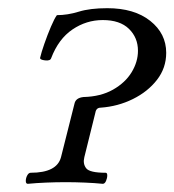

<svg xmlns="http://www.w3.org/2000/svg" viewBox="-20 -445 426 469"><path d="M48 4Q43 4 43 -3Q43 -10 46.5 -16.5Q50 -23 55 -23Q119 -23 129 -61L162 -192Q165 -206 184 -208Q226 -209 256 -226Q286 -243 301.5 -268.5Q317 -294 317 -321Q317 -353 295 -374.5Q273 -396 231 -396Q191 -396 157 -373Q123 -350 105 -303Q103 -296 90 -297.5Q77 -299 78 -304Q81 -317 88.5 -338.5Q96 -360 104.5 -380Q113 -400 119 -408Q145 -408 172.5 -416.5Q200 -425 242 -425Q308 -425 347 -394Q386 -363 386 -316Q386 -279 363.5 -250Q341 -221 304.5 -203Q268 -185 226 -182Q215 -182 213 -170L186 -61Q182 -45 190.5 -34Q199 -23 238 -23Q242 -23 242 -16.5Q242 -10 239 -3Q236 4 231 4Q211 2 187 1Q163 0 141 0Q117 0 93 1Q69 2 48 4Z"/></svg>

Font: Junicode SmExp
Style: Italic
Weight: 400
Width: 6
Italic angle: -11°
Designer: Peter S. Baker
Version: Version 2.205; ttfautohint (v1.8.4)